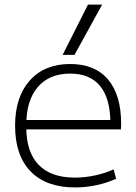

<svg xmlns="http://www.w3.org/2000/svg" viewBox="-20 -810 594 840"><path d="M308 10Q182 10 114 -60Q46 -130 46 -260Q46 -386 110.5 -458Q175 -530 287 -530Q395 -530 452.5 -462.5Q510 -395 510 -268Q510 -261 509.5 -255Q509 -249 509 -244H73V-285H475L463 -270Q463 -378 418.5 -433Q374 -488 287 -488Q196 -488 145.5 -429.5Q95 -371 95 -263V-253Q95 -145 149 -89Q203 -33 307 -33Q351 -33 395.5 -42.5Q440 -52 477 -69L488 -28Q449 -10 402.5 0Q356 10 308 10ZM306 -570H254L365 -790H427Z"/></svg>

Font: M PLUS 1 Light
Style: Regular
Weight: 300
Designer: Coji Morishita
Foundry: UNDERFOREST DESIGN
Version: Version 1.001